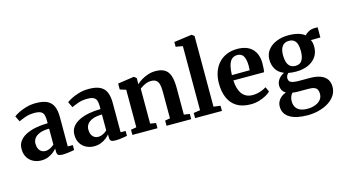

<svg xmlns="http://www.w3.org/2000/svg" viewBox="-110 -1243 3448 1932"><g transform="rotate(-15 1614.0 -277.0)"><path d="M184.5 11Q140 11 102.5 -7.8Q65 -26.5 42.5 -63Q20 -99.5 20 -152.5Q20 -199.5 45.8 -233.8Q71.5 -268 116 -290Q160.5 -312 218.5 -323Q276.5 -334 341 -334.5V-364.5Q341 -401.5 332.8 -424.5Q324.5 -447.5 302.2 -458.2Q280 -469 238.5 -469Q182.5 -469 140 -453.2Q97.5 -437.5 73.5 -426L44.5 -485Q57.5 -496 91 -514Q124.5 -532 173 -546.5Q221.5 -561 278 -561Q351.5 -561 394.8 -539.5Q438 -518 457 -474.2Q476 -430.5 476 -362.5V-57L528.5 -56V-5.5Q517 -3 496.2 0.5Q475.5 4 451.5 6.8Q427.5 9.5 407 9.5Q373.5 9.5 360.8 -0.2Q348 -10 348 -40V-69Q336.5 -53.5 313.2 -34.8Q290 -16 257.5 -2.5Q225 11 184.5 11ZM250 -70Q271.5 -70 297 -82Q322.5 -94 341 -112V-278Q281 -277.5 243 -262.5Q205 -247.5 187 -222.8Q169 -198 169 -167.5Q169 -136 179.5 -114.2Q190 -92.5 208.2 -81.2Q226.5 -70 250 -70Z M735 11Q690.5 11 653 -7.8Q615.5 -26.5 593 -63Q570.5 -99.5 570.5 -152.5Q570.5 -199.5 596.2 -233.8Q622 -268 666.5 -290Q711 -312 769 -323Q827 -334 891.5 -334.5V-364.5Q891.5 -401.5 883.2 -424.5Q875 -447.5 852.8 -458.2Q830.5 -469 789 -469Q733 -469 690.5 -453.2Q648 -437.5 624 -426L595 -485Q608 -496 641.5 -514Q675 -532 723.5 -546.5Q772 -561 828.5 -561Q902 -561 945.2 -539.5Q988.5 -518 1007.5 -474.2Q1026.5 -430.5 1026.5 -362.5V-57L1079 -56V-5.5Q1067.5 -3 1046.8 0.5Q1026 4 1002 6.8Q978 9.5 957.5 9.5Q924 9.5 911.2 -0.2Q898.5 -10 898.5 -40V-69Q887 -53.5 863.8 -34.8Q840.5 -16 808 -2.5Q775.5 11 735 11ZM800.5 -70Q822 -70 847.5 -82Q873 -94 891.5 -112V-278Q831.5 -277.5 793.5 -262.5Q755.5 -247.5 737.5 -222.8Q719.5 -198 719.5 -167.5Q719.5 -136 730 -114.2Q740.5 -92.5 758.8 -81.2Q777 -70 800.5 -70Z M1192 -64V-455.5L1129.5 -474.5V-536.5L1294.5 -560.5H1300.5L1324.5 -541.5V-503L1323.5 -477Q1344.5 -497.5 1375.8 -516.5Q1407 -535.5 1444.8 -548Q1482.5 -560.5 1523 -560.5Q1582 -560.5 1618 -538.8Q1654 -517 1670.5 -469.2Q1687 -421.5 1687 -344.5V-63.5L1747 -54.5V0H1490V-54L1542.5 -63.5V-341.5Q1542.5 -389.5 1534.5 -419Q1526.5 -448.5 1507.2 -462.2Q1488 -476 1454.5 -476Q1430.5 -476 1408.8 -468.5Q1387 -461 1368.5 -450Q1350 -439 1336 -428.5V-64L1395.5 -54V0H1134V-54Z M1856 -64V-731.5L1784 -744.5V-794L1965.5 -819H1970L1996 -800.5V-63.5L2067 -54V0H1787.5V-54Z M2368 11Q2278 11 2220.8 -25Q2163.5 -61 2136.2 -125.2Q2109 -189.5 2109 -273.5Q2109 -341 2128.5 -394.8Q2148 -448.5 2183.2 -486Q2218.5 -523.5 2267.2 -543.2Q2316 -563 2375 -563Q2475.5 -563 2529 -511Q2582.5 -459 2584.5 -364Q2584.5 -331 2582.8 -307.2Q2581 -283.5 2577 -266.5H2257.5Q2259.5 -221 2270 -185.2Q2280.5 -149.5 2299.2 -124.5Q2318 -99.5 2345.5 -86.8Q2373 -74 2409.5 -74Q2449 -74 2489.5 -87.5Q2530 -101 2552 -117L2575 -66.5Q2559.5 -49.5 2527.5 -31.5Q2495.5 -13.5 2453.8 -1.2Q2412 11 2368 11ZM2257 -322 2442.5 -323.5Q2443 -334.5 2443.8 -346Q2444.5 -357.5 2444.5 -368.5Q2444.5 -430 2426 -466.8Q2407.5 -503.5 2360 -503.5Q2338.5 -503.5 2320.2 -494.8Q2302 -486 2288.2 -465.8Q2274.5 -445.5 2266.5 -410.2Q2258.5 -375 2257 -322Z M2891.5 265.5Q2832.5 265.5 2786 255.5Q2739.5 245.5 2707 226Q2674.5 206.5 2657.2 177.5Q2640 148.5 2640 110.5Q2640 79.5 2652.8 55Q2665.5 30.5 2687.5 13.2Q2709.5 -4 2736.5 -13Q2712 -27 2700.2 -48.8Q2688.5 -70.5 2688.5 -99.5Q2688.5 -121.5 2698.8 -142.5Q2709 -163.5 2727.5 -180.8Q2746 -198 2769.5 -209Q2713 -231.5 2687.2 -275Q2661.5 -318.5 2661.5 -375Q2661.5 -434 2695.5 -476Q2729.5 -518 2784.8 -540.2Q2840 -562.5 2905 -562.5Q2964 -562.5 3007 -551Q3050 -539.5 3078 -516.5Q3089.5 -531.5 3118.2 -547.8Q3147 -564 3182.5 -564H3215V-457.5H3115.5Q3121 -448.5 3124.2 -437Q3127.5 -425.5 3129.5 -412.8Q3131.5 -400 3131.5 -386.5Q3132 -326.5 3102.5 -282.2Q3073 -238 3019 -213.5Q2965 -189 2891 -189Q2869.5 -189 2849.2 -191Q2829 -193 2811.5 -196.5Q2800.5 -186.5 2794 -174.5Q2787.5 -162.5 2787.5 -147.5Q2787.5 -116 2812.2 -103.8Q2837 -91.5 2897 -91.5H3005.5Q3072 -91.5 3116.2 -75Q3160.5 -58.5 3182.8 -26.2Q3205 6 3205 53Q3205 101.5 3179.5 140.8Q3154 180 3109.8 207.8Q3065.5 235.5 3009.2 250.5Q2953 265.5 2891.5 265.5ZM2906.5 202Q2947 202 2983 189.5Q3019 177 3041.8 151.5Q3064.5 126 3064.5 88Q3064.5 61.5 3055.5 44.2Q3046.5 27 3024.5 18.8Q3002.5 10.5 2963.5 10.5H2853.5Q2838.5 10.5 2825 9.2Q2811.5 8 2800 6Q2787 20 2778.5 40.2Q2770 60.5 2770 88.5Q2770 124 2785 149.5Q2800 175 2830.2 188.5Q2860.5 202 2906.5 202ZM2900.5 -246.5Q2948.5 -246.5 2969.5 -281Q2990.5 -315.5 2990.5 -377.5Q2990.5 -421 2980.8 -449.8Q2971 -478.5 2950.8 -492.8Q2930.5 -507 2900 -507Q2870.5 -507 2849.2 -493.2Q2828 -479.5 2816.8 -451.8Q2805.5 -424 2805.5 -381Q2805.5 -340.5 2815.2 -310Q2825 -279.5 2845.8 -263Q2866.5 -246.5 2900.5 -246.5Z"/></g></svg>

Font: Merriweather 36pt
Style: Bold
Weight: 700
Designer: Eben Sorkin
Foundry: Eben Sorkin
Version: Version 2.100